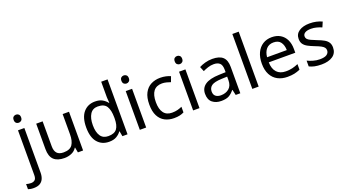

<svg xmlns="http://www.w3.org/2000/svg" viewBox="-119 -1509 4532 2497"><g transform="rotate(-20 2147.0 -260.0)"><path d="M22 240Q-3 240 -22 236.5Q-41 233 -55 228V157Q-40 161 -24 164Q-8 167 11 167Q43 167 64 149.5Q85 132 85 83V-536H173V80Q173 130 157 166Q141 202 108 221Q75 240 22 240ZM78 -681Q78 -710 93 -723.5Q108 -737 130 -737Q150 -737 165.5 -723.5Q181 -710 181 -681Q181 -653 165.5 -639Q150 -625 130 -625Q108 -625 93 -639Q78 -653 78 -681Z M791 -536V0H719L706 -71H702Q676 -29 630 -9.5Q584 10 532 10Q435 10 386 -36.5Q337 -83 337 -185V-536H426V-191Q426 -127 455 -95Q484 -63 545 -63Q634 -63 668.5 -113Q703 -163 703 -257V-536Z M1151 10Q1051 10 991 -59.5Q931 -129 931 -267Q931 -405 991.5 -475.5Q1052 -546 1152 -546Q1214 -546 1253.5 -523Q1293 -500 1318 -467H1324Q1323 -480 1320.5 -505.5Q1318 -531 1318 -546V-760H1406V0H1335L1322 -72H1318Q1294 -38 1254 -14Q1214 10 1151 10ZM1165 -63Q1250 -63 1284.5 -109.5Q1319 -156 1319 -250V-266Q1319 -366 1286 -419.5Q1253 -473 1164 -473Q1093 -473 1057.5 -416.5Q1022 -360 1022 -265Q1022 -169 1057.5 -116Q1093 -63 1165 -63Z M1664 -536V0H1576V-536ZM1621 -737Q1641 -737 1656.5 -723.5Q1672 -710 1672 -681Q1672 -653 1656.5 -639Q1641 -625 1621 -625Q1599 -625 1584 -639Q1569 -653 1569 -681Q1569 -710 1584 -723.5Q1599 -737 1621 -737Z M2049 10Q1978 10 1922.5 -19Q1867 -48 1835.5 -109Q1804 -170 1804 -265Q1804 -364 1837 -426Q1870 -488 1926.5 -517Q1983 -546 2055 -546Q2096 -546 2134 -537.5Q2172 -529 2196 -517L2169 -444Q2145 -453 2113 -461Q2081 -469 2053 -469Q1895 -469 1895 -266Q1895 -169 1933.5 -117.5Q1972 -66 2048 -66Q2092 -66 2125.5 -75Q2159 -84 2187 -97V-19Q2160 -5 2127.5 2.5Q2095 10 2049 10Z M2402 -536V0H2314V-536ZM2359 -737Q2379 -737 2394.5 -723.5Q2410 -710 2410 -681Q2410 -653 2394.5 -639Q2379 -625 2359 -625Q2337 -625 2322 -639Q2307 -653 2307 -681Q2307 -710 2322 -723.5Q2337 -737 2359 -737Z M2775 -545Q2873 -545 2920 -502Q2967 -459 2967 -365V0H2903L2886 -76H2882Q2847 -32 2808.5 -11Q2770 10 2702 10Q2629 10 2581 -28.5Q2533 -67 2533 -149Q2533 -229 2596 -272.5Q2659 -316 2790 -320L2881 -323V-355Q2881 -422 2852 -448Q2823 -474 2770 -474Q2728 -474 2690 -461.5Q2652 -449 2619 -433L2592 -499Q2627 -518 2675 -531.5Q2723 -545 2775 -545ZM2801 -259Q2701 -255 2662.5 -227Q2624 -199 2624 -148Q2624 -103 2651.5 -82Q2679 -61 2722 -61Q2790 -61 2835 -98.5Q2880 -136 2880 -214V-262Z M3221 0H3133V-760H3221Z M3598 -546Q3667 -546 3716.5 -516Q3766 -486 3792.5 -431.5Q3819 -377 3819 -304V-251H3452Q3454 -160 3498.5 -112.5Q3543 -65 3623 -65Q3674 -65 3713.5 -74.5Q3753 -84 3795 -102V-25Q3754 -7 3714 1.5Q3674 10 3619 10Q3543 10 3484.5 -21Q3426 -52 3393.5 -113.5Q3361 -175 3361 -264Q3361 -352 3390.5 -415Q3420 -478 3473.5 -512Q3527 -546 3598 -546ZM3597 -474Q3534 -474 3497.5 -433.5Q3461 -393 3454 -321H3727Q3726 -389 3695 -431.5Q3664 -474 3597 -474Z M4304 -148Q4304 -70 4246 -30Q4188 10 4090 10Q4034 10 3993.5 1Q3953 -8 3922 -24V-104Q3954 -88 3999.5 -74.5Q4045 -61 4092 -61Q4159 -61 4189 -82.5Q4219 -104 4219 -140Q4219 -160 4208 -176Q4197 -192 4168.5 -208Q4140 -224 4087 -244Q4035 -264 3998 -284Q3961 -304 3941 -332Q3921 -360 3921 -404Q3921 -472 3976.5 -509Q4032 -546 4122 -546Q4171 -546 4213.5 -536.5Q4256 -527 4293 -510L4263 -440Q4229 -454 4192 -464Q4155 -474 4116 -474Q4062 -474 4033.5 -456.5Q4005 -439 4005 -409Q4005 -387 4018 -371.5Q4031 -356 4061.5 -341.5Q4092 -327 4143 -307Q4194 -288 4230 -268Q4266 -248 4285 -219.5Q4304 -191 4304 -148Z"/></g></svg>

Font: Noto Sans Hanifi Rohingya
Style: Regular
Weight: 400
Designer: Monotype Design Team and DaltonMaag
Foundry: Google LLC
Version: Version 2.101